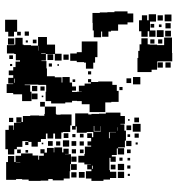

<svg xmlns="http://www.w3.org/2000/svg" viewBox="8 -562 679 734"><g transform="rotate(-90 347.0 -194.5)"><path d="M639 -468H593V-480H575V-502H593V-514H639ZM153 -469H144V-479H124V-503H144V-513H218V-500H235V-482H218V-480H245V-453H246V-471H266V-451H248V-446H271V-418H273V-384H272V-364H279V-362H307V-320H279V-318H276V-302H277V-260H235V-265H210V-293H208V-299H184V-323H204V-330H185V-352H204V-358H183V-377H172V-389H154V-413H172V-425H175V-448H153ZM30 -349H24V-378H23V-424H28V-449H30V-472H27V-510H95V-503H118V-479H95V-474H119V-453H128V-409H120V-387H104V-384H119V-366H128V-379H144V-363H131V-354H149V-328H132V-326H151V-296H132V-291H146V-271H126V-285H125V-262H87V-265H60V-267H32V-290H25V-332H30ZM419 -324V-298H399V-295H420V-267H399V-258H384V-243H368V-258H363V-239H364V-221H365V-232H387V-210H395V-186H400V-197H412V-185H401V-158H403V-104H390V-87H367V-80H325V-108H323V-131H286V-191H316V-221H328V-239H329V-258H323V-284H319V-338H328V-359H364V-357H389V-358H390V-387H391V-439H389V-418H364V-413H328V-449H354V-483H359V-508H393V-483H395V-502H417V-483H427V-500H445V-483H458V-474H479V-457H484V-473H508V-479H510V-507H542V-479H544V-475H570V-447H544V-443H542V-415H540V-388H573V-354H544V-323H509V-298H483V-324H508V-358H483V-375H481V-356H453V-354H423V-324ZM544 -503H568V-479H544ZM248 -499H264V-483H248ZM489 -498H503V-484H489ZM462 -495H470V-487H462ZM398 -480V-478H414V-480ZM92 -472V-456H93V-472ZM129 -468H143V-454H129ZM593 -454H579V-468H593ZM594 -423H578V-439H594ZM160 -425V-437H172V-425ZM141 -436V-426H131V-436ZM552 -427V-435H560V-427ZM335 -412H357V-390H335ZM366 -411H386V-391H366ZM563 -394H549V-408H563ZM521 -387V-386H539V-387ZM307 -380H325V-362H307ZM384 -379V-363H368V-379ZM511 -359V-376H509V-359ZM163 -368V-374H169V-368ZM349 -374V-368H343V-374ZM485 -330V-352H507V-330ZM175 -332H157V-350H175ZM460 -347H472V-335H460ZM174 -319V-303H158V-319ZM469 -314V-308H463V-314ZM154 -293H178V-269H154ZM486 -271V-291H506V-271ZM187 -290H205V-272H187ZM556 -221V-161H496V-170H475V-177H452V-205H475V-212H477V-240H482V-265H510V-240H515V-221ZM87 -240H65V-262H87ZM36 -241V-261H56V-241ZM116 -261V-241H96V-261ZM157 -260H175V-242H157ZM128 -259H144V-243H128ZM279 -155H280V-129H284V-73H271V-56H241V-73H239V-58H215V-52H177V-56H151V-82H148V-59H124V-83H147V-87H122V-106H116V-91H96V-111H111V-115H64V-113H58V-89H34V-113H28V-138H23V-184H32V-205H60V-184H67V-200H85V-186H86V-211H93V-234H119V-211H126V-209H154V-185H158V-199H174V-185H187V-200H205V-182H190V-177H210V-202H207V-240H231V-244H219V-258H233V-246H281V-196H277V-184H279ZM190 -245V-257H202V-245ZM411 -256V-246H401V-256ZM57 -210H35V-232H57ZM174 -229V-213H158V-229ZM143 -228V-214H129V-228ZM203 -214H189V-228H203ZM430 -197H442V-185H430ZM69 -182V-179H81V-182ZM668 -96H671V-46H663V-24H629V-46H621V-82H597V-109H594V-119H574V-143H594V-147H572V-175H598V-179H627V-180H665V-152H667V-123H668ZM233 -173V-175H212V-148H232V-149H214V-173ZM209 -90H210V-114H209V-117H186V-114H209ZM67 -92V-110H85V-92ZM228 -85H215V-84H228ZM58 -59H34V-83H58ZM88 -59H64V-83H88ZM112 -65H100V-77H112ZM382 -65H370V-77H382ZM176 -31H156V-51H176ZM217 -32V-50H235V-32ZM397 -32V-50H415V-32ZM143 -34H129V-48H143ZM82 -35H70V-47H82ZM111 -36H101V-46H111ZM191 -36V-46H201V-36ZM50 -37H42V-45H50ZM253 -38V-44H259V-38ZM241 4H211V-26H241ZM420 3H392V-25H420ZM265 -2H247V-20H265ZM204 -3H188V-19H204ZM170 -7H162V-15H170ZM544 67H542V94H571V124H512V125H480V68H477V67H448V46H439V-8H493V-5H520V0H545V7H568V31H545V38H544ZM656 29H637V35H660V63H632V40H598V61H574V37H595V31H574V7H595V-2H637V9H656ZM548 41H564V57H548ZM609 42H623V56H609ZM599 92H573V66H599ZM476 89H456V69H476ZM636 89V69H656V89ZM564 87H548V71H564ZM621 74V84H611V74ZM659 122H633V96H659ZM597 120H575V98H597ZM476 119H456V99H476ZM626 119H606V99H626Z"/></g></svg>

Font: Rubik-Storm
Style: Regular
Weight: 400
Designer: NaN (generative design), Hubert & Fischer (Rubik source font outlines)
Foundry: NaN, Hubert & Fischer
Version: Version 1.000